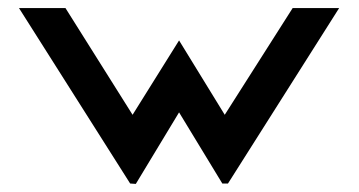

<svg xmlns="http://www.w3.org/2000/svg" viewBox="-20 -462 889 475"><path d="M27 -442 302 -8 316 -7 423 -184 530 -8H544L819 -442H704L536 -178L423 -362L308 -178L142 -442Z"/></svg>

Font: Charger Eco
Style: Regular
Weight: 1000
Designer: Jasper
Foundry: Cannot Into Space Fonts
Version: Version 1.1